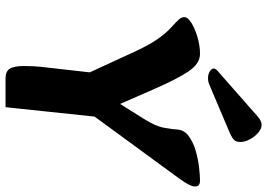

<svg xmlns="http://www.w3.org/2000/svg" viewBox="-156 -803 967 695"><g transform="rotate(90 327.5 -455.5)"><path d="M264 -249 164 -466Q142 -513 121 -543Q100 -573 81 -590Q59 -610 50.5 -619.5Q42 -629 42 -639Q42 -652 63 -665Q84 -678 115 -687Q146 -696 175 -696Q210 -696 238 -655Q266 -614 305 -524L385 -341L301 -319L411 -494Q437 -535 442.5 -566Q448 -597 449 -615Q451 -639 472.5 -655Q494 -671 524.5 -680Q555 -689 585 -692.5Q615 -696 634 -696Q655 -696 655 -678Q655 -668 647 -653Q639 -638 625 -619L363 -261ZM264 8Q239 8 229 -7Q219 -22 219 -59Q219 -96 222 -121L249 -359L404 -333L368 8ZM237 -760Q228 -752 228 -746Q228 -738 238.5 -731.5Q249 -725 261 -725Q269 -725 274.5 -726Q280 -727 287 -730L464 -805Q479 -812 486.5 -819.5Q494 -827 494 -842Q494 -858 484.5 -876Q475 -894 460.5 -906.5Q446 -919 432 -919Q418 -919 402 -905Z"/></g></svg>

Font: Alkatra
Style: Bold
Weight: 700
Designer: Suman Bhandary
Version: Version 1.100;gftools[0.9.22]